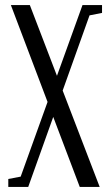

<svg xmlns="http://www.w3.org/2000/svg" viewBox="-20 -462 438 757"><path d="M12.7 274.9V243.7L61.5 234.4L167.5 -60.1L22.9 -441.9H97.7L204.6 -163.1L305.2 -441.9H382.3V-411.1L333 -401.4L227.1 -105L373 274.9H294.4L189.9 -1L91.3 274.9Z"/></svg>

Font: Elstob 10pt
Style: Regular
Weight: 400
Designer: Peter S. Baker
Version: Version 1.015